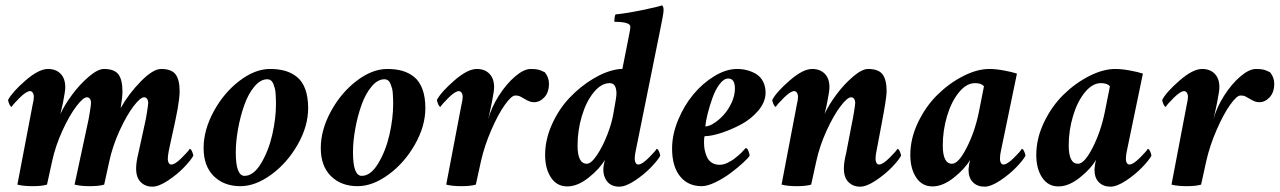

<svg xmlns="http://www.w3.org/2000/svg" viewBox="-20 -700 4852 728"><path d="M504.9 -120.1Q504.9 -120.1 530.3 -236.3Q532.7 -246.1 537.4 -274.9Q542 -303.7 542 -310.5Q542 -318.8 537.8 -325Q533.7 -331.1 526.4 -331.1Q512.2 -331.1 486.3 -297.1Q460.4 -263.2 433.8 -205.3Q407.2 -147.5 394.5 -88.9L375 0Q355.5 5.9 320.3 5.9Q286.1 5.9 262.7 0L313.5 -236.3Q315.9 -246.1 320.6 -274.9Q325.2 -303.7 325.2 -310.5Q325.2 -318.8 321 -325Q316.9 -331.1 309.6 -331.1Q295.4 -331.1 269.5 -297.1Q243.7 -263.2 217 -205.3Q190.4 -147.5 177.7 -88.9L158.2 0Q138.7 5.9 103.5 5.9Q69.3 5.9 45.9 0L103.5 -301.8Q108.4 -321.3 108.4 -334Q108.4 -341.3 104.5 -347.9Q100.6 -354.5 93.8 -354.5Q80.1 -354.5 54.4 -329.1Q28.8 -303.7 24.4 -294.9Q20 -294.9 15.4 -305.2Q10.7 -315.4 10.7 -321.3Q26.9 -351.6 76.9 -395Q127 -438.5 162.1 -438.5Q191.9 -438.5 209.7 -420.4Q227.5 -402.3 227.5 -369.1Q227.5 -354.5 218.8 -310.5L209 -267.6Q224.1 -301.3 253.4 -340.8Q282.7 -380.4 316.9 -409.4Q351.1 -438.5 374 -438.5Q413.6 -438.5 429 -418Q444.3 -397.5 444.3 -353.5Q444.3 -331.1 437.5 -290Q467.3 -343.8 513.7 -391.1Q560.1 -438.5 590.8 -438.5Q630.4 -438.5 645.8 -418Q661.1 -397.5 661.1 -353.5Q661.1 -340.8 658.7 -321.5Q656.2 -302.2 653.6 -287.6Q650.9 -272.9 646.7 -252.4Q642.6 -231.9 641.6 -227.5Q639.6 -218.3 631.3 -181.2Q623 -144 620.1 -128.9Q616.2 -109.4 616.2 -96.7Q616.2 -88.9 619.6 -82.5Q623 -76.2 629.9 -76.2Q643.6 -76.2 669.2 -101.6Q694.8 -127 699.2 -135.7Q703.6 -135.7 708.3 -125.5Q712.9 -115.2 712.9 -109.4Q703.6 -92.3 677.7 -65.4Q651.9 -38.6 616.9 -15.4Q582 7.8 557.6 7.8Q531.2 7.8 513.7 -9.3Q496.1 -26.4 496.1 -61.5Q496.1 -85 504.9 -120.1Z M993.2 -399.4Q967.3 -399.4 944.1 -371.3Q920.9 -343.3 906 -300.8Q891.1 -258.3 882.6 -210.9Q874 -163.6 874 -122.1Q874 -33.2 907.2 -33.2Q941.4 -33.2 970 -80.8Q998.5 -128.4 1012.5 -189.9Q1026.4 -251.5 1026.4 -304.7Q1026.4 -316.4 1026.1 -323.2Q1025.9 -330.1 1025.1 -343.3Q1024.4 -356.4 1022.2 -364.5Q1020 -372.6 1016.6 -381.6Q1013.2 -390.6 1007.1 -395Q1001 -399.4 993.2 -399.4ZM1003.9 -438.5Q1036.1 -438.5 1061 -431.4Q1085.9 -424.3 1106.2 -408Q1126.5 -391.6 1137.5 -361.8Q1148.4 -332 1148.4 -290Q1148.4 -221.7 1108.9 -152.1Q1069.3 -82.5 1009 -38.3Q948.7 5.9 891.6 5.9Q829.1 5.9 790.5 -32.2Q752 -70.3 752 -138.7Q752 -207 790.3 -277.6Q828.6 -348.1 887.7 -393.3Q946.8 -438.5 1003.9 -438.5Z M1437.5 -399.4Q1411.6 -399.4 1388.4 -371.3Q1365.2 -343.3 1350.3 -300.8Q1335.4 -258.3 1326.9 -210.9Q1318.4 -163.6 1318.4 -122.1Q1318.4 -33.2 1351.6 -33.2Q1385.7 -33.2 1414.3 -80.8Q1442.9 -128.4 1456.8 -189.9Q1470.7 -251.5 1470.7 -304.7Q1470.7 -316.4 1470.5 -323.2Q1470.2 -330.1 1469.5 -343.3Q1468.8 -356.4 1466.6 -364.5Q1464.4 -372.6 1460.9 -381.6Q1457.5 -390.6 1451.4 -395Q1445.3 -399.4 1437.5 -399.4ZM1448.2 -438.5Q1480.5 -438.5 1505.4 -431.4Q1530.3 -424.3 1550.5 -408Q1570.8 -391.6 1581.8 -361.8Q1592.8 -332 1592.8 -290Q1592.8 -221.7 1553.2 -152.1Q1513.7 -82.5 1453.4 -38.3Q1393.1 5.9 1335.9 5.9Q1273.4 5.9 1234.9 -32.2Q1196.3 -70.3 1196.3 -138.7Q1196.3 -207 1234.6 -277.6Q1272.9 -348.1 1332 -393.3Q1391.1 -438.5 1448.2 -438.5Z M1992.2 -438.5Q2011.7 -438.5 2021.7 -435.8Q2031.7 -433.1 2045.9 -425.8Q2061.5 -406.2 2061.5 -382.8Q2061.5 -350.1 2044.2 -331.3Q2026.9 -312.5 2004.9 -312.5Q1996.1 -312.5 1988.5 -315.2Q1981 -317.9 1971.2 -323.7Q1961.4 -329.6 1960 -330.1Q1958 -331.1 1954.1 -333.3Q1950.2 -335.4 1948.7 -335.9Q1947.3 -336.4 1943.4 -337.2Q1939.5 -337.9 1933.6 -337.9Q1919.4 -337.9 1894 -302.2Q1868.7 -266.6 1842.8 -207Q1816.9 -147.5 1803.7 -88.9L1784.2 0Q1764.6 5.9 1729.5 5.9Q1695.3 5.9 1671.9 0L1729.5 -301.8Q1734.4 -321.3 1734.4 -334Q1734.4 -341.3 1730.5 -347.9Q1726.6 -354.5 1719.7 -354.5Q1706.1 -354.5 1680.4 -329.1Q1654.8 -303.7 1650.4 -294.9Q1646 -294.9 1641.4 -305.2Q1636.7 -315.4 1636.7 -321.3Q1652.8 -351.6 1702.9 -395Q1752.9 -438.5 1788.1 -438.5Q1817.9 -438.5 1835.7 -420.4Q1853.5 -402.3 1853.5 -369.1Q1853.5 -354.5 1844.7 -310.5Q1843.8 -305.2 1840.3 -289.6Q1836.9 -273.9 1834 -260.7Q1831.1 -247.6 1831.1 -248Q1842.8 -292 1871.1 -336.7Q1899.4 -381.3 1932.9 -409.9Q1966.3 -438.5 1992.2 -438.5Z M2317.4 -344.7Q2317.4 -384.8 2292 -384.8Q2259.8 -384.8 2231.2 -349.9Q2202.6 -314.9 2186.3 -260.3Q2169.9 -205.6 2169.9 -148.4Q2169.9 -79.1 2205.1 -79.1Q2221.2 -79.1 2243.2 -111.6Q2265.1 -144 2283 -189.9Q2300.8 -235.8 2306.6 -274.4Q2317.4 -332 2317.4 -344.7ZM2361.3 -546.9Q2362.3 -552.7 2364.7 -564.7Q2367.2 -576.7 2368.7 -585.2Q2370.1 -593.8 2370.1 -598.6Q2370.1 -617.2 2310.5 -617.2Q2308.6 -620.1 2310.1 -631.3Q2311.5 -642.6 2314.5 -645.5Q2352.1 -648.9 2412.1 -661.1Q2472.2 -673.3 2490.2 -679.7Q2496.1 -676.3 2496.1 -661.1Q2496.1 -648.9 2483.4 -587.9L2390.6 -128.9Q2386.7 -113.3 2386.7 -96.7Q2386.7 -88.9 2390.1 -82.5Q2393.6 -76.2 2400.4 -76.2Q2414.1 -76.2 2439.7 -101.6Q2465.3 -127 2469.7 -135.7Q2474.1 -135.7 2478.8 -125.5Q2483.4 -115.2 2483.4 -109.4Q2474.1 -92.3 2448.2 -65.4Q2422.4 -38.6 2387.5 -15.4Q2352.5 7.8 2328.1 7.8Q2295.4 7.8 2279.3 -15.6Q2267.6 -33.2 2267.6 -56.6Q2267.6 -70.3 2273.4 -93.8Q2254.4 -60.5 2212.4 -26.9Q2170.4 6.8 2130.9 6.8Q2091.3 6.8 2069.1 -26.9Q2046.9 -60.5 2046.9 -112.3Q2046.9 -170.9 2073 -228.8Q2099.1 -286.6 2139.6 -329.3Q2180.2 -372.1 2229 -401.4Q2277.8 -430.7 2323.2 -437.5Q2329.1 -438.5 2339.8 -438.5Z M2774.4 -438.5Q2794.4 -438.5 2812.5 -433.8Q2830.6 -429.2 2846.9 -419.4Q2863.3 -409.7 2873 -391.4Q2882.8 -373 2882.8 -348.6Q2882.8 -313.5 2855.5 -281Q2828.1 -248.5 2789.6 -228Q2751 -207.5 2713.4 -195.6Q2675.8 -183.6 2651.4 -183.6Q2649.4 -177.7 2649.4 -159.2Q2649.4 -144 2652.1 -130.6Q2654.8 -117.2 2660.9 -104Q2667 -90.8 2679.2 -83Q2691.4 -75.2 2709 -75.2Q2715.8 -75.2 2723.6 -77.1Q2731.4 -79.1 2738.8 -82.8Q2746.1 -86.4 2753.4 -90.8Q2760.7 -95.2 2767.3 -100.6Q2773.9 -106 2779.8 -110.8Q2785.6 -115.7 2790.8 -120.8Q2795.9 -126 2798.8 -129.4Q2801.8 -132.8 2804.7 -135.7L2807.6 -138.7Q2813.5 -138.7 2817.9 -127.2Q2822.3 -115.7 2822.3 -109.4Q2816.9 -100.6 2796.6 -82Q2776.4 -63.5 2750 -43.7Q2723.6 -23.9 2692.9 -9Q2662.1 5.9 2640.6 5.9Q2588.4 5.9 2558.3 -31.7Q2528.3 -69.3 2528.3 -136.7Q2528.3 -189.5 2551 -244.6Q2573.7 -299.8 2608.9 -342Q2644 -384.3 2688.7 -411.4Q2733.4 -438.5 2774.4 -438.5ZM2654.3 -220.7Q2668.5 -220.7 2687.7 -233.2Q2707 -245.6 2724.6 -265.1Q2742.2 -284.7 2754.4 -311.5Q2766.6 -338.4 2766.6 -364.3Q2766.6 -402.3 2741.2 -402.3Q2724.6 -402.3 2708.7 -381.3Q2692.9 -360.4 2681.9 -330.1Q2670.9 -299.8 2663.6 -270.5Q2656.2 -241.2 2654.3 -220.7Z M3116.2 -310.5Q3115.2 -305.2 3112.8 -294.4Q3110.4 -283.7 3108.4 -275.4Q3106.4 -267.1 3106.4 -267.6Q3121.6 -301.3 3150.9 -340.8Q3180.2 -380.4 3214.4 -409.4Q3248.5 -438.5 3271.5 -438.5Q3311 -438.5 3326.4 -418Q3341.8 -397.5 3341.8 -353.5Q3341.8 -329.1 3322.3 -227.5L3303.7 -128.9Q3299.8 -113.3 3299.8 -96.7Q3299.8 -88.9 3303.2 -82.5Q3306.6 -76.2 3313.5 -76.2Q3327.1 -76.2 3352.8 -101.6Q3378.4 -127 3382.8 -135.7Q3387.2 -135.7 3391.8 -125.5Q3396.5 -115.2 3396.5 -109.4Q3387.2 -92.3 3361.3 -65.4Q3335.4 -38.6 3300.5 -15.4Q3265.6 7.8 3241.2 7.8Q3214.8 7.8 3197.3 -9.3Q3179.7 -26.4 3179.7 -61.5Q3179.7 -85 3188.5 -120.1L3210.9 -236.3Q3213.4 -246.1 3218 -274.9Q3222.7 -303.7 3222.7 -310.5Q3222.7 -318.8 3218.5 -325Q3214.4 -331.1 3207 -331.1Q3192.9 -331.1 3167 -297.1Q3141.1 -263.2 3114.5 -205.3Q3087.9 -147.5 3075.2 -88.9L3055.7 0Q3036.1 5.9 3001 5.9Q2966.8 5.9 2943.4 0L3001 -301.8Q3005.9 -321.3 3005.9 -334Q3005.9 -341.3 3002 -347.9Q2998 -354.5 2991.2 -354.5Q2977.5 -354.5 2951.9 -329.1Q2926.3 -303.7 2921.9 -294.9Q2917.5 -294.9 2912.8 -305.2Q2908.2 -315.4 2908.2 -321.3Q2924.3 -351.6 2974.4 -395Q3024.4 -438.5 3059.6 -438.5Q3089.4 -438.5 3107.2 -420.4Q3125 -402.3 3125 -369.1Q3125 -354.5 3116.2 -310.5Z M3731.4 -438.5Q3755.9 -438.5 3787.4 -432.6Q3818.8 -426.8 3835.9 -420.9L3775.4 -128.9Q3771.5 -113.3 3771.5 -96.7Q3771.5 -88.9 3774.9 -82.5Q3778.3 -76.2 3785.2 -76.2Q3798.8 -76.2 3824.5 -101.6Q3850.1 -127 3854.5 -135.7Q3858.9 -135.7 3863.5 -125.5Q3868.2 -115.2 3868.2 -109.4Q3858.9 -92.3 3833 -65.4Q3807.1 -38.6 3772.2 -15.4Q3737.3 7.8 3712.9 7.8Q3686 7.8 3669.2 -8.8Q3652.3 -25.4 3652.3 -56.6Q3652.3 -61.5 3654.3 -75.2Q3655.3 -81.1 3658.2 -93.8Q3639.2 -60.5 3597.2 -26.9Q3555.2 6.8 3515.6 6.8Q3476.1 6.8 3453.9 -26.9Q3431.6 -60.5 3431.6 -112.3Q3431.6 -175.3 3461.2 -236.6Q3490.7 -297.9 3535.2 -341.3Q3579.6 -384.8 3632.3 -411.6Q3685.1 -438.5 3731.4 -438.5ZM3676.8 -384.8Q3644.5 -384.8 3616 -349.9Q3587.4 -314.9 3571 -260.3Q3554.7 -205.6 3554.7 -148.4Q3554.7 -79.1 3589.8 -79.1Q3614.3 -79.1 3645.3 -139.9Q3676.3 -200.7 3691.4 -274.4L3710.9 -373Q3700.7 -384.8 3676.8 -384.8Z M4209 -438.5Q4233.4 -438.5 4264.9 -432.6Q4296.4 -426.8 4313.5 -420.9L4252.9 -128.9Q4249 -113.3 4249 -96.7Q4249 -88.9 4252.4 -82.5Q4255.9 -76.2 4262.7 -76.2Q4276.4 -76.2 4302 -101.6Q4327.6 -127 4332 -135.7Q4336.4 -135.7 4341.1 -125.5Q4345.7 -115.2 4345.7 -109.4Q4336.4 -92.3 4310.5 -65.4Q4284.7 -38.6 4249.8 -15.4Q4214.8 7.8 4190.4 7.8Q4163.6 7.8 4146.7 -8.8Q4129.9 -25.4 4129.9 -56.6Q4129.9 -61.5 4131.8 -75.2Q4132.8 -81.1 4135.7 -93.8Q4116.7 -60.5 4074.7 -26.9Q4032.7 6.8 3993.2 6.8Q3953.6 6.8 3931.4 -26.9Q3909.2 -60.5 3909.2 -112.3Q3909.2 -175.3 3938.7 -236.6Q3968.3 -297.9 4012.7 -341.3Q4057.1 -384.8 4109.9 -411.6Q4162.6 -438.5 4209 -438.5ZM4154.3 -384.8Q4122.1 -384.8 4093.5 -349.9Q4064.9 -314.9 4048.6 -260.3Q4032.2 -205.6 4032.2 -148.4Q4032.2 -79.1 4067.4 -79.1Q4091.8 -79.1 4122.8 -139.9Q4153.8 -200.7 4168.9 -274.4L4188.5 -373Q4178.2 -384.8 4154.3 -384.8Z M4742.2 -438.5Q4761.7 -438.5 4771.7 -435.8Q4781.7 -433.1 4795.9 -425.8Q4811.5 -406.2 4811.5 -382.8Q4811.5 -350.1 4794.2 -331.3Q4776.9 -312.5 4754.9 -312.5Q4746.1 -312.5 4738.5 -315.2Q4731 -317.9 4721.2 -323.7Q4711.4 -329.6 4710 -330.1Q4708 -331.1 4704.1 -333.3Q4700.2 -335.4 4698.7 -335.9Q4697.3 -336.4 4693.4 -337.2Q4689.5 -337.9 4683.6 -337.9Q4669.4 -337.9 4644 -302.2Q4618.7 -266.6 4592.8 -207Q4566.9 -147.5 4553.7 -88.9L4534.2 0Q4514.6 5.9 4479.5 5.9Q4445.3 5.9 4421.9 0L4479.5 -301.8Q4484.4 -321.3 4484.4 -334Q4484.4 -341.3 4480.5 -347.9Q4476.6 -354.5 4469.7 -354.5Q4456.1 -354.5 4430.4 -329.1Q4404.8 -303.7 4400.4 -294.9Q4396 -294.9 4391.4 -305.2Q4386.7 -315.4 4386.7 -321.3Q4402.8 -351.6 4452.9 -395Q4502.9 -438.5 4538.1 -438.5Q4567.9 -438.5 4585.7 -420.4Q4603.5 -402.3 4603.5 -369.1Q4603.5 -354.5 4594.7 -310.5Q4593.8 -305.2 4590.3 -289.6Q4586.9 -273.9 4584 -260.7Q4581.1 -247.6 4581.1 -248Q4592.8 -292 4621.1 -336.7Q4649.4 -381.3 4682.9 -409.9Q4716.3 -438.5 4742.2 -438.5Z"/></svg>

Font: Amiri
Style: Bold Slanted
Weight: 700
Italic angle: 9°
Designer: Khaled Hosny
Version: Version 000.107